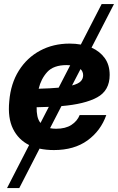

<svg xmlns="http://www.w3.org/2000/svg" viewBox="-20 -748 599 972"><path d="M15.6 204.1 127.4 -13.7Q73.2 -40.5 45.9 -95.7Q18.6 -150.9 26.9 -235.4Q34.2 -324.7 75.4 -390.4Q116.7 -456.1 183.1 -491.7Q249.5 -527.3 332.5 -527.3Q362.3 -527.3 389.2 -522.5L494.6 -727.5H557.1L443.4 -506.8Q485.4 -488.3 510.3 -453.9Q535.2 -419.4 535.2 -368.7Q535.2 -289.6 471.9 -255.1Q408.7 -220.7 291 -210.9L233.4 -99.1Q247.1 -96.2 264.2 -96.2Q311.5 -96.2 341.3 -115.5Q371.1 -134.8 383.3 -165.5H518.1Q490.2 -85.9 422.9 -37.1Q355.5 11.7 252.9 11.7Q213.9 11.7 180.2 4.4L77.6 204.1ZM276.9 -304.2 335.4 -417.5Q327.1 -418.5 317.9 -418.5Q251 -418.5 219.2 -383.5Q187.5 -348.6 175.8 -298.8Q235.4 -300.3 276.9 -304.2ZM185.1 -125.5 227.1 -207Q198.7 -205.6 165.5 -205.1Q165 -180.7 169.2 -160.4Q173.3 -140.1 185.1 -125.5ZM387.7 -398.4 344.7 -315.4Q377 -323.7 388.9 -336.7Q400.9 -349.6 400.9 -366.7Q400.9 -385.7 387.7 -398.4Z"/></svg>

Font: Inter Display
Style: Bold Italic
Weight: 700
Italic angle: -9.39999°
Designer: Rasmus Andersson
Foundry: rsms
Version: Version 4.000;git-a52131595